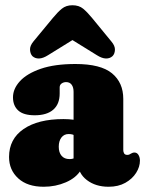

<svg xmlns="http://www.w3.org/2000/svg" viewBox="-20 -702 554 732"><path d="M278 -80V-94L260.5 -95V-352Q260.5 -369 253.2 -379Q246 -389 232 -389Q222.5 -389 215 -383.8Q207.5 -378.5 207.5 -369V-345.5Q207.5 -305 183 -283.8Q158.5 -262.5 112.5 -262.5Q69.5 -262.5 49.5 -280.8Q29.5 -299 29.5 -331Q29.5 -363.5 56 -392.5Q82.5 -421.5 135.5 -439.8Q188.5 -458 267.5 -458Q364 -458 407 -422.5Q450 -387 450 -325V-129.5Q450 -123 453.2 -117.2Q456.5 -111.5 465.5 -111.5Q470 -111.5 473.2 -113Q476.5 -114.5 479.5 -116.5Q482 -118 485.2 -119.2Q488.5 -120.5 492.5 -120.5Q502.5 -120.5 508 -111.2Q513.5 -102 513.5 -89.5Q513.5 -66 499 -43Q484.5 -20 457.8 -5Q431 10 394 10Q344.5 10 311.2 -15.5Q278 -41 278 -80ZM14.5 -103.5Q14.5 -172 69.8 -210Q125 -248 222 -248Q243 -248 261 -245.5Q279 -243 290 -238L271.5 -181.5Q263.5 -187 257 -189Q250.5 -191 241.5 -191Q224.5 -191 214.2 -177.8Q204 -164.5 204 -142.5Q204 -120.5 214.8 -108Q225.5 -95.5 245 -95.5Q256.5 -95.5 265.5 -100Q274.5 -104.5 278 -109.5L289 -54.5Q270.5 -24 231.2 -7Q192 10 146.5 10Q84.5 10 49.5 -22Q14.5 -54 14.5 -103.5ZM299.5 -576H213L349.5 -491.5Q368.5 -479.5 383.5 -479Q398.5 -478.5 409 -488Q417.5 -496.5 418.2 -511.8Q419 -527 404.5 -544L331 -633.5Q313 -655.5 297 -668.8Q281 -682 256 -682Q232 -682 215.8 -668.8Q199.5 -655.5 181.5 -633.5L107.5 -544Q93.5 -527 94.5 -511.8Q95.5 -496.5 103.5 -488Q114 -478.5 129 -479Q144 -479.5 163 -491.5Z"/></svg>

Font: Fraunces 144pt S100 Black
Style: Regular
Weight: 900
Version: Version 1.000